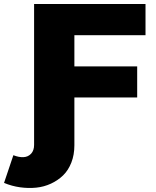

<svg xmlns="http://www.w3.org/2000/svg" viewBox="-78 -720 767 945"><path d="M-58.1 180.2 -12.2 43.9Q15.1 54.7 37.8 53.5Q60.5 52.2 75.2 36.4Q89.8 20.5 89.8 -6.8V-700.2H638.2V-546.9H288.1V-393.1H597.2V-240.2H288.1V-4.9Q288.1 42 273.2 80.1Q258.3 118.2 232.7 143.1Q207 168 172.9 183.8Q138.7 199.7 100.3 203.6Q62 207.5 21.2 201.9Q-19.5 196.3 -58.1 180.2Z"/></svg>

Font: Montserrat ExtraBold
Style: Regular
Weight: 800
Designer: Julieta Ulanovsky
Foundry: Julieta Ulanovsky
Version: Version 9.000